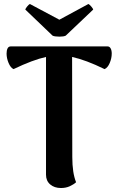

<svg xmlns="http://www.w3.org/2000/svg" viewBox="-20 -930 593 964"><path d="M541 -661Q541 -638 531 -614Q521 -590 505 -583Q411 -629 342 -644L343 -141Q343 -62 362 -15Q350 -4 330.5 5Q311 14 286 14Q253 14 232 -4Q211 -22 211 -53V-644Q146 -630 48 -583Q33 -590 23 -614Q13 -638 13 -661Q13 -677 18 -687Q23 -697 34 -697H520Q530 -697 535.5 -687Q541 -677 541 -661ZM279 -746Q254 -746 244 -751L107 -882Q108 -887 116 -897Q124 -907 130 -910L278 -831L424 -910Q430 -907 438.5 -897Q447 -887 448 -882L310 -751Q300 -746 279 -746Z"/></svg>

Font: Arima Madurai Black
Style: Regular
Weight: 900
Designer: Joana Correia and Natanael Gama
Foundry: NDISCOVER
Version: Version 1.020